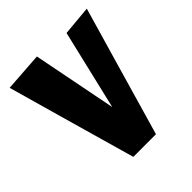

<svg xmlns="http://www.w3.org/2000/svg" viewBox="-160 -669 776 776"><g transform="rotate(-45 227.5 -281.0)"><path d="M4.4 -550.8 171.9 -562.5 242.7 -202.6 323.7 -544.9 451.2 -556.6 380.4 -312.5 290 0H160.6L71.8 -312.5Z"/></g></svg>

Font: Francois One
Style: Regular
Weight: 400
Designer: Vernon Adams
Foundry: vernon adams
Version: Version 1.000